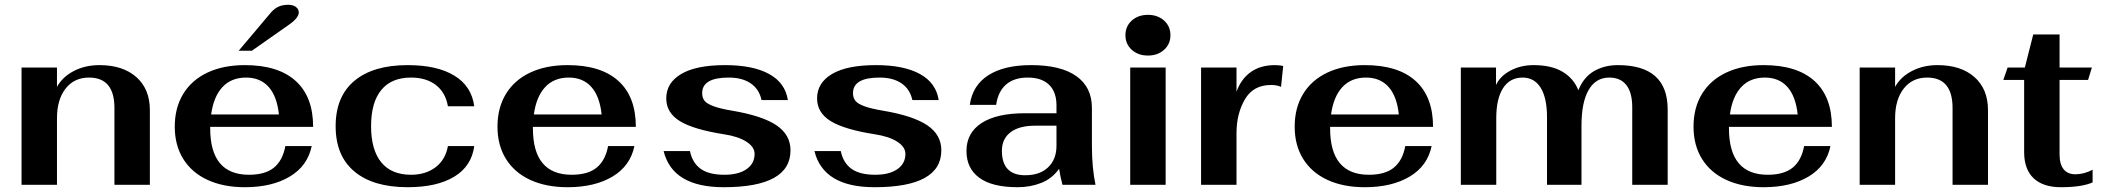

<svg xmlns="http://www.w3.org/2000/svg" viewBox="-20 -772 8780 802"><path d="M70 -490H218V-409Q241 -451 288.5 -475.5Q336 -500 395 -500Q493 -500 549.5 -450Q606 -400 606 -312V0H458V-321Q458 -448 352 -448Q290 -448 254 -402Q218 -356 218 -278V0H70Z M1172 -162H1282Q1265 -79 1190.5 -34.5Q1116 10 1003 10Q913 10 847 -20.5Q781 -51 745.5 -108Q710 -165 710 -243Q710 -322 745.5 -380Q781 -438 847 -469Q913 -500 1003 -500Q1142 -500 1215 -434Q1288 -368 1288 -242H858V-236Q858 -42 1020 -42Q1088 -42 1124.5 -72Q1161 -102 1172 -162ZM862 -294H1145Q1137 -370 1102 -409Q1067 -448 1008 -448Q946 -448 909 -408Q872 -368 862 -294ZM1112 -720Q1127 -737 1144 -744.5Q1161 -752 1184 -752Q1204 -752 1216 -743Q1228 -734 1228 -720Q1228 -697 1186 -668L1032 -560H977Z M1382 -245Q1382 -369 1460.5 -434.5Q1539 -500 1683 -500Q1806 -500 1878 -456Q1950 -412 1961 -328H1851Q1841 -386 1800.5 -417Q1760 -448 1697 -448Q1615 -448 1572.5 -396Q1530 -344 1530 -245Q1530 -146 1572.5 -94Q1615 -42 1697 -42Q1758 -42 1799.5 -73.5Q1841 -105 1851 -162H1961Q1950 -78 1877.5 -34Q1805 10 1683 10Q1539 10 1460.5 -55.5Q1382 -121 1382 -245Z M2520 -162H2630Q2613 -79 2538.5 -34.5Q2464 10 2351 10Q2261 10 2195 -20.5Q2129 -51 2093.5 -108Q2058 -165 2058 -243Q2058 -322 2093.5 -380Q2129 -438 2195 -469Q2261 -500 2351 -500Q2490 -500 2563 -434Q2636 -368 2636 -242H2206V-236Q2206 -42 2368 -42Q2436 -42 2472.5 -72Q2509 -102 2520 -162ZM2210 -294H2493Q2485 -370 2450 -409Q2415 -448 2356 -448Q2294 -448 2257 -408Q2220 -368 2210 -294Z M2752 -141H2862Q2872 -92 2906.5 -67Q2941 -42 3006 -42Q3065 -42 3098.5 -65.5Q3132 -89 3132 -129Q3132 -158 3098 -180Q3064 -202 3005 -211Q2877 -231 2820 -266Q2763 -301 2763 -361Q2763 -426 2825.5 -463Q2888 -500 3009 -500Q3125 -500 3192.5 -463Q3260 -426 3271 -354H3161Q3151 -400 3115.5 -424Q3080 -448 3024 -448Q2913 -448 2913 -383Q2913 -364 2922.5 -351.5Q2932 -339 2960 -328.5Q2988 -318 3042 -309Q3165 -288 3223.5 -248.5Q3282 -209 3282 -144Q3282 10 3003 10Q2789 10 2752 -141Z M3382 -141H3492Q3502 -92 3536.5 -67Q3571 -42 3636 -42Q3695 -42 3728.5 -65.5Q3762 -89 3762 -129Q3762 -158 3728 -180Q3694 -202 3635 -211Q3507 -231 3450 -266Q3393 -301 3393 -361Q3393 -426 3455.5 -463Q3518 -500 3639 -500Q3755 -500 3822.5 -463Q3890 -426 3901 -354H3791Q3781 -400 3745.5 -424Q3710 -448 3654 -448Q3543 -448 3543 -383Q3543 -364 3552.5 -351.5Q3562 -339 3590 -328.5Q3618 -318 3672 -309Q3795 -288 3853.5 -248.5Q3912 -209 3912 -144Q3912 10 3633 10Q3419 10 3382 -141Z M4017 -141Q4017 -217 4080 -258Q4143 -299 4262 -299H4393V-332Q4393 -388 4362 -418Q4331 -448 4273 -448Q4216 -448 4182.5 -419Q4149 -390 4141 -334H4031Q4042 -415 4108 -457.5Q4174 -500 4287 -500Q4411 -500 4476 -454Q4541 -408 4541 -321V-163Q4541 -72 4556 0H4418Q4408 -38 4404 -67Q4375 -26 4329.5 -8Q4284 10 4231 10Q4124 10 4070.5 -29.5Q4017 -69 4017 -141ZM4393 -163V-247H4304Q4237 -247 4201 -219.5Q4165 -192 4165 -142Q4165 -91 4189.5 -65.5Q4214 -40 4262 -40Q4324 -40 4358.5 -73.5Q4393 -107 4393 -163Z M4681 -625Q4681 -662 4707.5 -686Q4734 -710 4775 -710Q4816 -710 4842.5 -686Q4869 -662 4869 -625Q4869 -588 4842.5 -564Q4816 -540 4775 -540Q4734 -540 4707.5 -564Q4681 -588 4681 -625ZM4701 -490H4849V0H4701Z M4997 -490H5145V-389Q5164 -442 5204.5 -471Q5245 -500 5306 -500Q5326 -500 5340 -496L5331 -409Q5315 -417 5289 -417Q5215 -417 5180 -357Q5145 -297 5145 -216V0H4997Z M5850 -162H5960Q5943 -79 5868.5 -34.5Q5794 10 5681 10Q5591 10 5525 -20.5Q5459 -51 5423.5 -108Q5388 -165 5388 -243Q5388 -322 5423.5 -380Q5459 -438 5525 -469Q5591 -500 5681 -500Q5820 -500 5893 -434Q5966 -368 5966 -242H5536V-236Q5536 -42 5698 -42Q5766 -42 5802.5 -72Q5839 -102 5850 -162ZM5540 -294H5823Q5815 -370 5780 -409Q5745 -448 5686 -448Q5624 -448 5587 -408Q5550 -368 5540 -294Z M6082 -490H6229V-417Q6246 -454 6289 -477Q6332 -500 6386 -500Q6460 -500 6506.5 -472.5Q6553 -445 6573 -395Q6595 -450 6638.5 -475Q6682 -500 6738 -500Q6946 -500 6946 -315V0H6798V-324Q6798 -385 6773.5 -416.5Q6749 -448 6702 -448Q6646 -448 6616 -396.5Q6586 -345 6586 -247V0H6442V-282Q6442 -363 6415.5 -405.5Q6389 -448 6340 -448Q6287 -448 6258.5 -404Q6230 -360 6230 -278V0H6082Z M7516 -162H7626Q7609 -79 7534.5 -34.5Q7460 10 7347 10Q7257 10 7191 -20.5Q7125 -51 7089.5 -108Q7054 -165 7054 -243Q7054 -322 7089.5 -380Q7125 -438 7191 -469Q7257 -500 7347 -500Q7486 -500 7559 -434Q7632 -368 7632 -242H7202V-236Q7202 -42 7364 -42Q7432 -42 7468.5 -72Q7505 -102 7516 -162ZM7206 -294H7489Q7481 -370 7446 -409Q7411 -448 7352 -448Q7290 -448 7253 -408Q7216 -368 7206 -294Z M7748 -490H7896V-409Q7919 -451 7966.5 -475.5Q8014 -500 8073 -500Q8171 -500 8227.5 -450Q8284 -400 8284 -312V0H8136V-321Q8136 -448 8030 -448Q7968 -448 7932 -402Q7896 -356 7896 -278V0H7748Z M8435 -137V-438H8348L8366 -490H8438L8473 -628H8583V-490H8718L8702 -438H8583V-127Q8583 -86 8600 -65Q8617 -44 8649 -44Q8685 -44 8721 -63V-10Q8675 10 8589 10Q8514 10 8474.5 -27.5Q8435 -65 8435 -137Z"/></svg>

Font: Fahkwang
Style: Bold
Weight: 700
Designer: Suppakit Chalermlarp | Katatrad Co.,Ltd.
Foundry: Cadson Demak Co.,Ltd.
Version: Version 1.000; ttfautohint (v1.6)